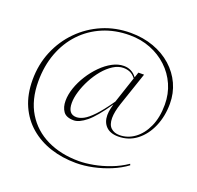

<svg xmlns="http://www.w3.org/2000/svg" viewBox="-142 -876 1162 1135"><g transform="rotate(20 439.0 -308.0)"><path d="M630.5 -123.5Q580.5 -123.5 554 -150.2Q527.5 -177 527.5 -221.5Q527.5 -243 533.5 -267L540 -292.5Q475 -197 429.8 -160.2Q384.5 -123.5 350.5 -123.5Q303.5 -123.5 285 -149.8Q266.5 -176 266.5 -216Q266.5 -255 281.2 -298Q296 -341 321.8 -381.8Q347.5 -422.5 380.2 -455.5Q413 -488.5 449.2 -508Q485.5 -527.5 521.5 -527.5Q572.5 -527.5 603 -485.5L614.5 -519.5H650L578.5 -308.5Q569 -280 564.5 -256.8Q560 -233.5 560 -215Q560 -172.5 580.8 -153.2Q601.5 -134 635 -134Q686 -134 729.5 -165.5Q773 -197 799.5 -255.5Q826 -314 826 -394.5Q826 -462 800.5 -519.5Q775 -577 729.2 -619.8Q683.5 -662.5 623 -686.2Q562.5 -710 492 -710Q400 -710 323.8 -677.8Q247.5 -645.5 192 -586.8Q136.5 -528 106.2 -447.2Q76 -366.5 76 -269Q76 -153 125.2 -72.2Q174.5 8.5 261.5 50.5Q348.5 92.5 462 92.5Q502 92.5 552.5 83.2Q603 74 655.2 54.2Q707.5 34.5 753 3.5L756.5 12Q716 42 663.8 63.8Q611.5 85.5 556.2 97.2Q501 109 449.5 109Q363.5 109 289.2 84.8Q215 60.5 159.2 13Q103.5 -34.5 72.2 -104.5Q41 -174.5 41 -266Q41 -363 75.8 -446.2Q110.5 -529.5 172.5 -592.2Q234.5 -655 316.2 -690Q398 -725 492.5 -725Q571.5 -725 637.5 -701Q703.5 -677 751.8 -634Q800 -591 826.2 -533.8Q852.5 -476.5 852.5 -410Q852.5 -331.5 824.5 -266.2Q796.5 -201 746.5 -162.2Q696.5 -123.5 630.5 -123.5ZM305.5 -217Q305.5 -146.5 359 -146.5Q380 -146.5 405 -159.8Q430 -173 464 -208.8Q498 -244.5 545 -312L600 -477.5Q582.5 -500 563.5 -507.8Q544.5 -515.5 523.5 -515.5Q490.5 -515.5 458.8 -495.2Q427 -475 399.2 -441.8Q371.5 -408.5 350.5 -368.8Q329.5 -329 317.5 -289.2Q305.5 -249.5 305.5 -217Z"/></g></svg>

Font: Newsreader Display ExtraLight
Style: Regular
Weight: 275
Designer: Hugues Gentile
Foundry: Production Type
Version: Version 1.002